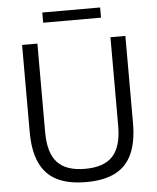

<svg xmlns="http://www.w3.org/2000/svg" viewBox="-60 -952 828 1012"><g transform="rotate(-5 354.0 -446.0)"><path d="M355 9.5Q260.5 9.5 200 -21.5Q139.5 -52.5 110.2 -116.8Q81 -181 81 -280V-740H162V-271Q162 -161.5 208.8 -111Q255.5 -60.5 355 -60.5Q455.5 -60.5 502 -111Q548.5 -161.5 548.5 -271V-740H627.5V-280Q627.5 -181 598.8 -116.8Q570 -52.5 509.8 -21.5Q449.5 9.5 355 9.5ZM202 -847V-901H508V-847Z"/></g></svg>

Font: Encode Sans SC Condensed Thin
Style: Regular
Weight: 400
Version: Version 3.002